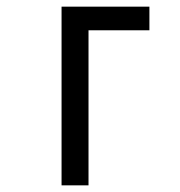

<svg xmlns="http://www.w3.org/2000/svg" viewBox="-20 -557 540 577"><path d="M165 -537H429V-466H246V0H165Z"/></svg>

Font: Noto Sans Mono UI Cond
Style: Regular
Weight: 400
Width: 3
Monospace: yes
Designer: Monotype Design team
Foundry: Monotype Imaging Inc.
Version: Version 1.000